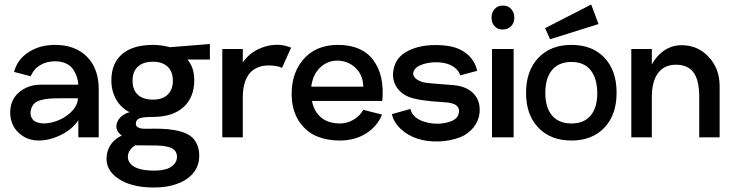

<svg xmlns="http://www.w3.org/2000/svg" viewBox="-20 -605 3241 846"><path d="M222.2 -407.2Q311 -407.2 363 -355.2Q415 -303.2 415 -211.9V0H325.2V-75.2Q296.9 -33.7 247.3 -9.8Q197.8 14.2 148.9 14.2Q109.4 13.7 80.1 -5.9Q50.8 -25.4 37.8 -52.2Q24.9 -79.1 24.9 -107.9Q24.9 -165.5 64.5 -198.7Q104 -231.9 159.2 -231.9H325.2Q324.2 -248.5 319.3 -264.4Q314.5 -280.3 303.7 -297.4Q293 -314.5 272.2 -324.7Q251.5 -335 223.1 -335Q205.6 -335 190.2 -331.3Q174.8 -327.6 164.1 -321.8Q153.3 -315.9 144.5 -309.1Q135.7 -302.2 130.6 -295.2Q125.5 -288.1 121.8 -282.2Q118.2 -276.4 116.7 -272.5L115.2 -269L42 -288.1Q56.2 -342.8 105.7 -375Q155.3 -407.2 222.2 -407.2ZM172.9 -61Q207.5 -61.5 242.4 -77.1Q277.3 -92.8 300.3 -118.7Q323.2 -144.5 323.2 -171.9H243.2Q212.9 -171.9 194.1 -170.2Q175.3 -168.5 156.7 -163.1Q138.2 -157.7 128.2 -145.8Q118.2 -133.8 115.2 -115.2Q111.8 -92.8 125 -77.6Q138.2 -62.5 172.9 -61Z M904.8 -411.1V-342.8H805.7Q835.9 -308.6 835.9 -251Q835.9 -175.8 788.3 -132.8Q740.7 -89.8 653.8 -89.8Q611.8 -89.8 595.2 -83.7Q578.6 -77.6 578.6 -60.1Q578.6 -54.2 581.1 -50Q583.5 -45.9 588.6 -43.5Q593.8 -41 598.9 -39.6Q604 -38.1 612.5 -37.8Q621.1 -37.6 627 -37.6Q632.8 -37.6 642.8 -37.8Q652.8 -38.1 657.7 -38.1Q695.3 -38.1 723.4 -35.4Q751.5 -32.7 778.1 -24.9Q804.7 -17.1 821.3 -4.2Q837.9 8.8 847.9 30.3Q857.9 51.8 857.9 81.1Q857.9 146 802.7 183.6Q747.6 221.2 657.7 221.2Q557.6 221.2 499.5 180.9Q441.4 140.6 450.7 78.1Q459 20 516.6 -7.8Q483.9 -31.2 495.8 -64.5Q507.8 -97.7 550.8 -110.8Q513.2 -129.4 491.9 -166.7Q470.7 -204.1 470.7 -251Q470.7 -326.2 518.3 -366.7Q565.9 -407.2 653.8 -407.2Q690.4 -407.2 729 -397ZM653.8 -166Q695.8 -166 718.8 -188Q741.7 -210 741.7 -249Q741.7 -289.1 718.8 -311Q695.8 -333 653.8 -333Q610.8 -333 587.4 -311.3Q564 -289.6 564 -249Q564 -209 587.4 -187.5Q610.8 -166 653.8 -166ZM669.9 36.1 575.7 35.2Q544.4 56.2 543.5 84.5Q542.5 112.8 571.8 129.9Q594.7 143.6 639.9 146.2Q685.1 148.9 715.8 139.2Q736.3 131.8 748 117.9Q759.8 104 759.8 86.9Q759.8 60.5 738 48.8Q716.3 37.1 669.9 36.1Z M1049.8 -330.1Q1085 -380.4 1146 -399.2Q1207 -418 1262.7 -395L1222.7 -306.2Q1219.2 -307.6 1212.9 -310.1Q1206.5 -312.5 1187 -315.2Q1167.5 -317.9 1148.4 -315.9Q1049.8 -304.2 1049.8 -173.8V0H959.5V-389.2H1049.8Z M1354.5 -160.2Q1364.3 -111.8 1396 -86.4Q1427.7 -61 1478.5 -61Q1509.8 -61 1538.3 -77.9Q1566.9 -94.7 1580.6 -121.1L1663.6 -100.1Q1640.6 -45.9 1591.3 -15.9Q1542 14.2 1477.5 14.2Q1422.4 14.2 1378.9 -3.2Q1335.4 -20.5 1304.7 -60.5Q1273.9 -100.6 1266.6 -160.2Q1256.8 -269.5 1312.5 -338.4Q1368.2 -407.2 1468.8 -407.2Q1574.7 -407.2 1624.8 -340.3Q1674.8 -273.4 1664.6 -160.2ZM1466.8 -337.9Q1421.4 -337.9 1389.4 -306.2Q1357.4 -274.4 1351.6 -223.1H1580.6Q1580.1 -272.9 1547.6 -304.9Q1515.1 -336.9 1466.8 -337.9Z M2009.8 -1Q1961.9 17.1 1911.4 18.3Q1860.8 19.5 1819.1 5.9Q1777.3 -7.8 1746.6 -36.1Q1715.8 -64.5 1706.5 -102.1L1788.6 -125Q1793 -103.5 1810.8 -88.6Q1828.6 -73.7 1855.5 -66.9Q1902.8 -54.2 1947 -64.5Q1991.2 -74.7 1999.5 -99.1Q2008.3 -123.5 1993.4 -138.2Q1978.5 -152.8 1933.6 -154.8Q1822.8 -161.1 1780.8 -178.2Q1738.3 -196.3 1721.2 -232.7Q1704.1 -269 1717.8 -313Q1732.4 -362.8 1792.2 -387.5Q1852.1 -412.1 1934.6 -404.8Q1994.6 -400.4 2033.2 -370.8Q2071.8 -341.3 2082.5 -293L2007.8 -272.9Q2001.5 -293.9 1982.2 -308.1Q1962.9 -322.3 1938 -327.1Q1913.1 -332 1885.7 -330.1Q1858.4 -328.1 1835.4 -318.8Q1815.4 -311 1806.9 -298.6Q1798.3 -286.1 1801.5 -274.4Q1804.7 -262.7 1819.6 -253.2Q1834.5 -243.7 1857.4 -240.2Q1880.4 -237.3 1924.3 -234.1Q1968.3 -231 1978.5 -230Q2039.1 -224.1 2068.8 -190.4Q2098.6 -156.7 2092.8 -105Q2088.4 -70.8 2066.2 -43.2Q2043.9 -15.6 2009.8 -1Z M2192.4 -475.1Q2172.9 -475.1 2159.4 -489.5Q2146 -503.9 2146 -524.9V-528.8Q2146 -550.3 2159.4 -565.2Q2172.9 -580.1 2192.4 -580.1H2199.2Q2218.8 -580.1 2232.4 -565.2Q2246.1 -550.3 2246.1 -528.8V-524.9Q2246.1 -504.4 2232.4 -490.2Q2218.8 -476.1 2199.2 -475.1ZM2147.9 0V-389.2H2243.2V0Z M2403.8 -432.1 2381.8 -481 2585 -585 2617.2 -499ZM2498 14.2Q2406.2 14.2 2352.1 -42.5Q2297.9 -99.1 2297.9 -195.8Q2297.9 -293 2352.1 -350.1Q2406.2 -407.2 2498 -407.2Q2590.3 -407.2 2643.8 -350.1Q2697.3 -293 2696.8 -195.8Q2696.8 -99.1 2643.1 -42.5Q2589.4 14.2 2498 14.2ZM2498 -61Q2553.2 -61 2582.5 -95.9Q2611.8 -130.9 2611.8 -195.8Q2610.8 -261.2 2581.8 -296.6Q2552.7 -332 2498 -332Q2442.4 -332 2412.6 -296.6Q2382.8 -261.2 2382.8 -195.8Q2382.8 -130.9 2412.6 -95.9Q2442.4 -61 2498 -61Z M2982.9 -405.8Q3055.2 -405.8 3103 -354Q3150.9 -302.2 3150.9 -225.1V0H3061V-178.2Q3061 -251 3036.1 -285.4Q3011.2 -319.8 2958 -319.8Q2907.2 -319.8 2879.6 -283Q2852.1 -246.1 2852.1 -178.2V-168V0H2761.7V-389.2H2852.1V-320.8Q2873.5 -360.4 2907.5 -383.1Q2941.4 -405.8 2982.9 -405.8Z"/></svg>

Font: Neutral Grotesk
Style: Regular
Weight: 400
Designer: Nawras Khrais
Foundry: Nawras Khrais
Version: Version 1.000;PS 001.000;hotconv 1.0.88;makeotf.lib2.5.64775